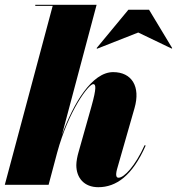

<svg xmlns="http://www.w3.org/2000/svg" viewBox="-20 -770 738 800"><path d="M361 -326.5 307.5 -137C302.5 -120.5 298 -97.5 298 -82C298 -29 330.5 10 389.5 10C464 10 531.5 -37.5 587 -163.5L582.5 -165C544 -79.5 497.5 -29.5 474 -29.5C467.5 -29.5 464 -33 464 -44.5C464 -49.5 466 -59.5 467.5 -64.5L540.5 -319.5C566.5 -409.5 529 -469.5 451.5 -469.5C363 -469.5 285.5 -339 238 -207.5L382.5 -750H127V-745.5H199.5L0 0H182.5L218 -133.5C266 -310 349.5 -419.5 368.5 -419.5C379.5 -419.5 383 -404.5 361 -326.5ZM556 -634.5 695.5 -567.5 697.5 -569.5 601 -729.5H515L382.5 -569.5L384.5 -567Z"/></svg>

Font: Bodoni* 36pt Fatface
Style: Italic
Weight: 900
Italic angle: -13°
Version: Version 2.3